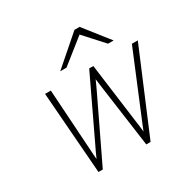

<svg xmlns="http://www.w3.org/2000/svg" viewBox="-163 -886 1029 1040"><g transform="rotate(-30 351.5 -366.0)"><path d="M162 0 123 -511H159L183 -139Q184 -121.5 185.2 -103.5Q186.5 -85.5 188 -66Q195.5 -83.5 205 -103.5Q214.5 -123.5 222 -139L399 -511H425L474 -139Q476.5 -122 478.8 -104.5Q481 -87 483 -68Q490.5 -87.5 497.8 -104.8Q505 -122 512 -139L666 -511H703L488 0H461L407 -390Q405.5 -402 403.5 -417.2Q401.5 -432.5 400 -443Q394 -429 388 -416Q382 -403 376 -390L189 0ZM255.5 -576 434.5 -732H466.5L589.5 -576H554.5L445.5 -696L294.5 -576Z"/></g></svg>

Font: Overpass Thin
Style: Italic
Weight: 250
Italic angle: -10°
Designer: Delve Withrington, Dave Bailey, Thomas Jockin
Foundry: Delve Fonts LLC
Version: Version 4.000